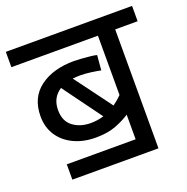

<svg xmlns="http://www.w3.org/2000/svg" viewBox="-114 -729 814 836"><g transform="rotate(-20 292.5 -311.0)"><path d="M82 -71H401V-185Q374 -167 335.5 -152Q297 -137 241 -137Q185 -137 140.5 -158Q96 -179 71 -217Q46 -255 46 -306Q46 -392 106.5 -437.5Q167 -483 265 -483Q279 -483 299 -481.5Q319 -480 338.5 -478Q358 -476 369 -473L363 -404Q343 -408 318 -411.5Q293 -415 268 -415Q250 -415 234 -413L361 -242Q372 -250 382 -258.5Q392 -267 401 -276V-551H0V-622H585V-551H481V0H82ZM127 -306Q127 -254 160.5 -229Q194 -204 242 -204Q274 -204 303 -213L172 -392Q127 -363 127 -306Z"/></g></svg>

Font: Noto Sans Living
Style: Regular
Weight: 400
Designer: Monotype Design Team
Foundry: Monotype Imaging Inc.
Version: Version 2.013; ttfautohint (v1.8.4.7-5d5b)